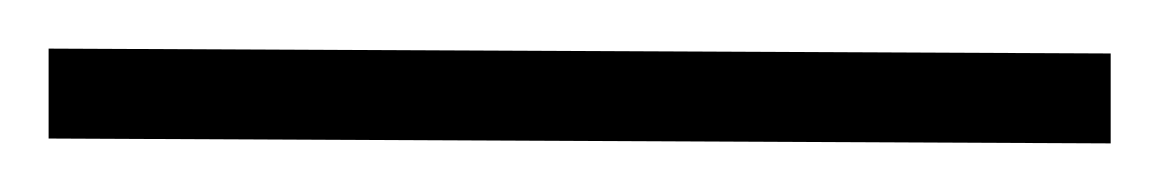

<svg xmlns="http://www.w3.org/2000/svg" viewBox="-50 47 477 79"><path d="M407 69V106L-30 104V67Z"/></svg>

Font: Arima Madurai Light
Style: Regular
Weight: 300
Designer: Joana Correia and Natanael Gama
Foundry: NDISCOVER
Version: Version 1.019